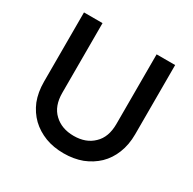

<svg xmlns="http://www.w3.org/2000/svg" viewBox="-158 -872 1047 1042"><g transform="rotate(30 365.5 -351.0)"><path d="M366.2 7.8Q302.7 7.8 251 -11.7Q198.2 -32.2 160.2 -68.4Q122.1 -105.5 100.6 -157.2Q80.1 -210 80.1 -276.4Q80.1 -420.9 80.1 -710Q109.4 -710 196.3 -710Q196.3 -600.6 196.3 -273.4Q196.3 -190.4 243.2 -146.5Q290 -101.6 366.2 -101.6Q442.4 -101.6 488.3 -146.5Q535.2 -190.4 535.2 -273.4Q535.2 -418.9 535.2 -710Q564.5 -710 651.4 -710Q651.4 -601.6 651.4 -276.4Q651.4 -210 629.9 -157.2Q609.4 -105.5 571.3 -68.4Q533.2 -32.2 481.4 -11.7Q428.7 7.8 366.2 7.8Z"/></g></svg>

Font: SSportsD
Style: Medium
Weight: 400
Designer: Swiss Typefaces
Version: Version 1.000